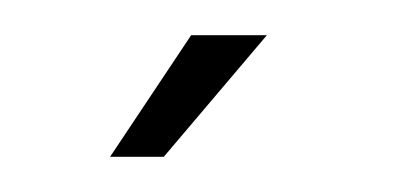

<svg xmlns="http://www.w3.org/2000/svg" viewBox="-20 -696 223 109"><path d="M42.5 -607H73L131.5 -676H88.5Z"/></svg>

Font: Anybody Condensed Light
Style: Regular
Weight: 300
Width: 3
Designer: Tyler Finck
Foundry: Etcetera Type Company
Version: Version 1.113;gftools[0.9.25]